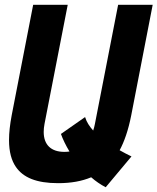

<svg xmlns="http://www.w3.org/2000/svg" viewBox="-20 -749 656 800"><path d="M420.4 31.2 527.8 -97.2C510.7 -105.5 494.6 -113.8 478.5 -123C497.6 -158.2 514.6 -206.1 526.9 -269L616.2 -729H472.2L375.5 -232.9C373.5 -223.1 371.6 -214.4 368.2 -205.1C353 -222.2 340.8 -240.2 334.5 -261.2L233.9 -190.9C241.7 -168.9 253.9 -143.6 269.5 -117.7C262.7 -116.7 255.4 -116.2 248 -116.2C192.4 -116.2 162.1 -146 162.1 -199.2C162.1 -209 163.1 -221.2 165.5 -232.9L262.2 -729H118.2L28.8 -269C21.5 -230.5 17.6 -196.3 17.6 -165.5C17.6 -116.2 27.8 -80.1 46.4 -53.2C76.7 -9.3 131.3 14.2 222.2 14.2C276.4 14.2 321.3 5.9 359.9 -10.3C378.9 6.3 398.9 20 420.4 31.2Z"/></svg>

Font: Hack
Style: Bold Oblique
Weight: 700
Italic angle: -12°
Monospace: yes
Designer: Christopher Simpkins
Foundry: Christopher Simpkins
Version: Version 2.010